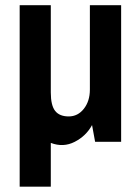

<svg xmlns="http://www.w3.org/2000/svg" viewBox="-20 -542 537 734"><path d="M174.2 171.6H55.2V-522.2H174.2V-188.5Q174.2 -139 190.9 -117.9Q207.6 -96.9 242.6 -96.9Q277.6 -96.9 300.6 -126.2Q323.6 -155.5 323.6 -199.4V-522.2H443.1V0H343.6L331.9 -63.9Q309.3 -22.2 265.6 0.2Q222 22.6 174.2 4.3Z"/></svg>

Font: Puralecka Narrow
Style: Bold
Weight: 700
Designer: Hector Gatti, Marcela Romero, Pablo Cosgaya and Nicolas Silva
Version: Version 1.004;PS 001.004;hotconv 1.0.70;makeotf.lib2.5.58329